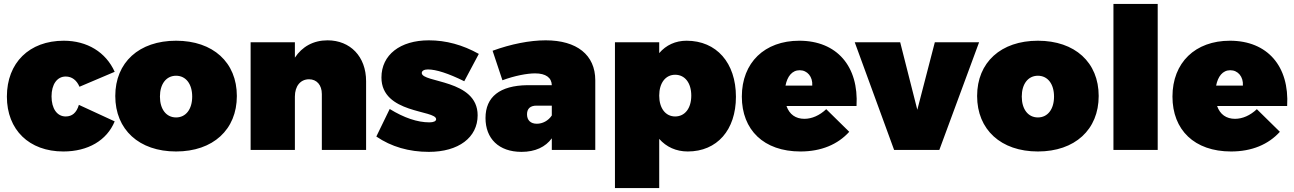

<svg xmlns="http://www.w3.org/2000/svg" viewBox="-20 -762 6579 976"><path d="M384 -321 563 -397C518 -497 423 -555 304 -555C129 -555 15 -443 15 -271C15 -102 128 8 302 8C427 8 523 -48 563 -145L381 -229C369 -188 346 -170 314 -170C270 -170 242 -210 242 -272C242 -333 270 -373 314 -373C346 -373 370 -354 384 -321Z M875 -555C687 -555 566 -445 566 -274C566 -103 687 8 875 8C1063 8 1184 -103 1184 -274C1184 -445 1063 -555 875 -555ZM875 -377C925 -377 957 -335 957 -271C957 -207 925 -165 875 -165C825 -165 793 -207 793 -271C793 -335 825 -377 875 -377Z M1645 -557C1573 -557 1516 -525 1479 -469V-547H1254V0H1479V-271C1479 -324 1507 -359 1551 -359C1590 -359 1616 -330 1616 -284V0H1841V-349C1841 -475 1760 -557 1645 -557Z M2340 -349 2414 -488C2332 -534 2247 -557 2160 -557C2014 -557 1919 -483 1919 -368C1919 -183 2197 -204 2197 -156C2197 -146 2184 -140 2163 -140C2102 -140 2034 -163 1961 -208L1893 -68C1969 -16 2059 10 2160 10C2311 10 2408 -63 2408 -176C2408 -360 2124 -340 2124 -391C2124 -402 2136 -409 2155 -409C2197 -409 2259 -389 2340 -349Z M2754 -557C2673 -557 2577 -538 2484 -504L2534 -354C2596 -377 2659 -389 2700 -389C2755 -389 2784 -367 2785 -329H2660C2521 -327 2448 -270 2448 -162C2448 -58 2515 10 2631 10C2701 10 2753 -15 2785 -59V0H3006V-354C3006 -483 2912 -557 2754 -557ZM2709 -133C2677 -133 2659 -151 2659 -181C2659 -210 2676 -225 2707 -225H2785V-175C2767 -148 2738 -133 2709 -133Z M3470 -555C3414 -555 3366 -533 3331 -492V-547H3106V194H3331V-56C3367 -15 3417 8 3476 8C3625 8 3721 -101 3721 -270C3721 -443 3622 -555 3470 -555ZM3412 -170C3363 -170 3331 -212 3331 -276C3331 -340 3363 -382 3412 -382C3462 -382 3494 -340 3494 -276C3494 -212 3462 -170 3412 -170Z M4043 -555C3867 -555 3751 -444 3751 -271C3751 -102 3862 8 4049 8C4155 8 4239 -28 4297 -92L4180 -207C4146 -175 4107 -158 4069 -158C4025 -158 3993 -180 3978 -223H4334C4346 -425 4234 -555 4043 -555ZM4109 -327H3973C3982 -373 4006 -405 4045 -405C4084 -405 4112 -372 4109 -327Z M4325 -547 4525 0H4755L4957 -547H4732L4643 -204L4556 -547Z M5256 -555C5068 -555 4947 -445 4947 -274C4947 -103 5068 8 5256 8C5444 8 5565 -103 5565 -274C5565 -445 5444 -555 5256 -555ZM5256 -377C5306 -377 5338 -335 5338 -271C5338 -207 5306 -165 5256 -165C5206 -165 5174 -207 5174 -271C5174 -335 5206 -377 5256 -377Z M5640 -742V0H5865V-742Z M6232 -555C6056 -555 5940 -444 5940 -271C5940 -102 6051 8 6238 8C6344 8 6428 -28 6486 -92L6369 -207C6335 -175 6296 -158 6258 -158C6214 -158 6182 -180 6167 -223H6523C6535 -425 6423 -555 6232 -555ZM6298 -327H6162C6171 -373 6195 -405 6234 -405C6273 -405 6301 -372 6298 -327Z"/></svg>

Font: Montserrat-Arabic Black
Style: Regular
Weight: 900
Designer: Mohamed Gaber
Foundry: Kief Type Foundry
Version: Version 5.008;PS 005.008;hotconv 1.0.88;makeotf.lib2.5.64775